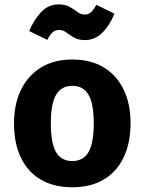

<svg xmlns="http://www.w3.org/2000/svg" viewBox="-20 -812 640 850"><path d="M300 -548.5Q382 -548.5 439.5 -513.5Q497 -478.5 527.5 -415.2Q558 -352 558 -267Q558 -178.5 527.2 -114.8Q496.5 -51 439 -17Q381.5 17 300 17Q219 17 161.2 -16.5Q103.5 -50 72.8 -113.5Q42 -177 42 -266Q42 -350.5 72.8 -414Q103.5 -477.5 161.2 -513Q219 -548.5 300 -548.5ZM300 -432Q251.5 -432 228.2 -392.2Q205 -352.5 205 -266Q205 -178 228.2 -138.5Q251.5 -99 300 -99Q348.5 -99 371.8 -138.5Q395 -178 395 -267Q395 -353 371.8 -392.5Q348.5 -432 300 -432ZM356 -634.5Q327 -634.5 307.8 -645.8Q288.5 -657 273.5 -668.2Q258.5 -679.5 242 -679.5Q223.5 -679.5 212.2 -668.5Q201 -657.5 189 -635.5L109.5 -674.5Q128.5 -722 161 -757.2Q193.5 -792.5 239 -792.5Q269.5 -792.5 289 -781.2Q308.5 -770 323.2 -758.8Q338 -747.5 355 -747.5Q371.5 -747.5 383 -758.2Q394.5 -769 407 -790.5L486.5 -751.5Q467 -701.5 433.8 -668Q400.5 -634.5 356 -634.5Z"/></svg>

Font: Fira Code Light
Style: Bold
Weight: 700
Monospace: yes
Version: Version 5.002